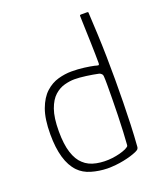

<svg xmlns="http://www.w3.org/2000/svg" viewBox="-133 -795 762 894"><g transform="rotate(-20 248.0 -348.0)"><path d="M49 -230Q49 -306 66.5 -353.5Q84 -401 112.5 -427Q141 -453 175 -462.5Q209 -472 241 -472Q274 -472 304 -468Q334 -464 352 -460Q365 -456 369.5 -456Q374 -456 374 -466Q374 -483 373.5 -511Q373 -539 372 -571Q371 -603 370 -632Q369 -661 368.5 -680Q368 -699 368 -701Q368 -704 369.5 -705Q371 -706 373 -706H405Q407 -706 408.5 -705Q410 -704 410 -702Q413 -647 415.5 -591.5Q418 -536 419 -479.5Q420 -423 420 -366.5Q420 -310 419 -254.5Q418 -199 416 -144.5Q414 -90 410 -38Q410 -33 407 -28Q404 -23 393 -18Q366 -6 326.5 2Q287 10 245 10Q204 9 166.5 -2Q129 -13 105 -38Q77 -67 63 -115Q49 -163 49 -230ZM91 -230Q91 -165 104.5 -123.5Q118 -82 142 -61Q166 -38 204.5 -30.5Q243 -23 283 -28Q323 -33 352 -46Q359 -50 363.5 -53Q368 -56 368 -61Q370 -87 372 -125.5Q374 -164 375 -206Q376 -248 376.5 -287Q377 -326 377 -355.5Q377 -385 376 -396Q376 -406 371 -411Q366 -416 360 -418Q332 -424 299 -428.5Q266 -433 242 -433Q219 -433 192.5 -426Q166 -419 143 -398.5Q120 -378 105.5 -337.5Q91 -297 91 -230Z"/></g></svg>

Font: Glory Thin ExtraLight
Style: Regular
Weight: 250
Version: Version 1.011